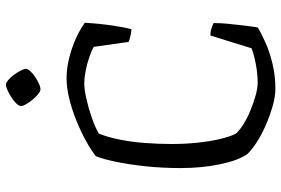

<svg xmlns="http://www.w3.org/2000/svg" viewBox="-174 -796 969 662"><g transform="rotate(-90 311.0 -464.5)"><path d="M336 0Q310 0 276.5 -9.5Q243 -19 210 -33.5Q177 -48 151 -65Q125 -82 111 -97Q89 -129 76 -191.5Q63 -254 63 -327Q63 -389 69 -446Q75 -503 84.5 -549Q94 -595 104 -619Q124 -635 155.5 -652.5Q187 -670 225 -685.5Q263 -701 301.5 -710.5Q340 -720 373 -720Q406 -720 442.5 -711Q479 -702 511.5 -687Q544 -672 564 -657Q561 -605 554.5 -562Q548 -519 542 -496Q524 -498 513 -501Q502 -504 498 -506L481 -626Q468 -634 444.5 -642Q421 -650 396.5 -654.5Q372 -659 356 -659Q334 -659 301 -651.5Q268 -644 235.5 -632.5Q203 -621 182 -609Q170 -580 161.5 -538.5Q153 -497 149.5 -450Q146 -403 146 -357Q146 -312 150.5 -269Q155 -226 163 -192Q171 -158 181 -137Q191 -125 212 -111.5Q233 -98 259.5 -87Q286 -76 312 -68.5Q338 -61 359 -61Q378 -61 400 -64Q422 -67 442.5 -72Q463 -77 476 -82L520 -224Q534 -224 545.5 -220Q557 -216 563 -213Q563 -190 560.5 -164Q558 -138 555 -112Q552 -86 548 -61Q529 -49 496.5 -34.5Q464 -20 423 -10Q382 0 336 0ZM334 -810Q328 -810 318 -818Q308 -826 299 -837Q290 -848 283.5 -859Q277 -870 277 -877Q277 -884 285.5 -893Q294 -902 306.5 -910Q319 -918 331 -923.5Q343 -929 351 -929Q357 -929 366.5 -921Q376 -913 384.5 -901.5Q393 -890 399 -878.5Q405 -867 405 -860Q405 -854 397 -845Q389 -836 377.5 -828.5Q366 -821 354.5 -815.5Q343 -810 334 -810Z"/></g></svg>

Font: Texturina 12pt ExtraLight
Style: Regular
Weight: 250
Designer: Guillermo Torres Carreño
Foundry: Omnibus-Type
Version: Version 1.002